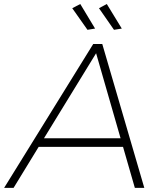

<svg xmlns="http://www.w3.org/2000/svg" viewBox="-64 -914 783 934"><path d="M361.5 -769 287.5 -874 326.5 -894.5 398.5 -775ZM490.5 -769 417.5 -874 455.5 -894.5 528.5 -775ZM638 0H592L534.5 -199.5H124L2 0H-44L389.5 -700H433.5ZM522.5 -241.5 403.5 -655 150 -241.5Z"/></svg>

Font: Argentum Sans ExtraLight
Style: Italic
Weight: 200
Italic angle: -11°
Designer: Julieta Ulanovsky (font), Cristiano Sobral (main changes and remaster)
Foundry: Julieta Ulanovsky (font), Cristiano Sobral (main changes and remaster)
Version: Version 2.007;June 15, 2022;FontCreator 14.0.0.2814 64-bit; 